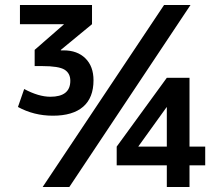

<svg xmlns="http://www.w3.org/2000/svg" viewBox="-20 -750 880 770"><path d="M235 -548Q290 -548 322.5 -516Q355 -484 355 -428Q355 -358 313.5 -322Q272 -286 192 -286Q116 -286 52 -321L77 -393Q135 -362 182 -362Q262 -362 262 -426Q262 -456 239 -470.5Q216 -485 149 -485H119V-550L236 -652V-653H60V-730H349V-653L224 -550V-548ZM744 -730 258 0H151L638 -730ZM740 -87V0H649V-87H448V-162L649 -438H740V-162H803V-87ZM649 -162V-320H648L535 -163V-162Z"/></svg>

Font: Mplus 1p Bold
Style: Bold
Weight: 700
Version: Version 1.061